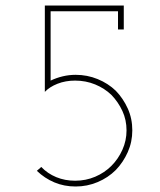

<svg xmlns="http://www.w3.org/2000/svg" viewBox="-20 -670 583 698"><path d="M401 -52Q428 -80 444.5 -117Q461 -154 461 -196Q461 -239 444.5 -275.5Q428 -312 401 -340Q373 -367 335 -382.5Q297 -398 255 -398Q231 -398 208 -392.5Q185 -387 164 -377V-629H409V-563H430V-650H143V-336Q160 -354 189 -365.5Q218 -377 253 -377Q292 -377 326 -363Q360 -349 385 -325Q410 -299 425 -266.5Q440 -234 440 -196Q440 -159 425 -125.5Q410 -92 385 -67Q360 -42 326 -27.5Q292 -13 253 -13Q216 -13 184.5 -26Q153 -39 130 -63L114 -49Q142 -22 177.5 -7Q213 8 255 8Q297 8 335 -8Q373 -24 401 -52Z"/></svg>

Font: Josefin Slab ExtraLight
Style: Regular
Weight: 250
Designer: Santiago Orozco
Foundry: Typemade
Version: Version 2.000